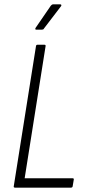

<svg xmlns="http://www.w3.org/2000/svg" viewBox="-20 -860 400 880"><path d="M49 0Q42 0 43 -6L145 -649Q146 -655 152 -655H183Q190 -655 189 -649L93 -43H312Q320 -43 318 -36L313 -6Q312 0 305 0ZM146 -724Q143 -724 142 -726Q141 -728 143 -732L213 -834Q218 -840 223 -840H256Q260 -840 261 -837.5Q262 -835 260 -832L182 -730Q180 -726 177.5 -725Q175 -724 171 -724Z"/></svg>

Font: Sofia Sans Condensed Light
Style: Italic
Weight: 300
Italic angle: -9°
Version: Version 4.100